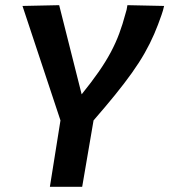

<svg xmlns="http://www.w3.org/2000/svg" viewBox="-20 -723 655 743"><path d="M173 0 214 -257 67 -700 209 -703 296 -358Q334 -405 361.5 -444.5Q389 -484 408.5 -520.5Q428 -557 441.5 -593.5Q455 -630 465 -668Q468 -677 470 -685.5Q472 -694 473 -703L615 -700Q613 -691 610.5 -682Q608 -673 605 -665Q592 -627 576.5 -591Q561 -555 540 -518Q519 -481 490.5 -441Q462 -401 425.5 -356Q389 -311 342 -257L298 0Z"/></svg>

Font: Georama ExtraCondensed Thin SemiBold
Style: Italic
Weight: 600
Italic angle: -9°
Version: Version 1.001